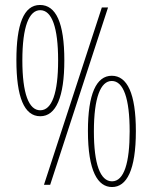

<svg xmlns="http://www.w3.org/2000/svg" viewBox="-20 -744 612 773"><path d="M141 -724C75 -724 46 -645 46 -502C46 -354 77 -276 142 -276C206 -276 239 -354 239 -501C239 -653 205 -724 141 -724ZM415 -714H390L157 0H182ZM142 -703C189 -703 214 -633 214 -501C214 -369 189 -300 142 -300C96 -300 70 -367 70 -501C70 -637 97 -703 142 -703ZM430 -439C368 -439 334 -366 334 -217C334 -54 374 9 431 9C490 9 527 -59 527 -216C527 -368 492 -439 430 -439ZM430 -418C477 -418 502 -348 502 -215C502 -90 480 -14 431 -14C383 -14 358 -85 358 -215C358 -351 385 -418 430 -418Z"/></svg>

Font: Noto Sans Georgian ExtraCondensed Thin
Style: Regular
Weight: 100
Width: 2
Designer: Monotype Design Team, Akaki Razmadze
Foundry: Google LLC
Version: Version 2.005